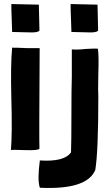

<svg xmlns="http://www.w3.org/2000/svg" viewBox="-20 -741 538 949"><path d="M176 -503V-500Q173 -39 175 -6Q168 3 107 1Q39 -1 34 0Q41 -81 36 -257Q32 -424 40 -505V-506Q35 -505 68 -505Q118 -502 159 -503ZM172 -718 175 -590Q168 -579 123 -581L40 -583Q40 -597 38 -644Q36 -687 36 -721ZM335 -497Q357 -494 403 -499Q448 -502 464 -500Q469 -465 466 -376Q464 -284 466 -263Q466 7 451 99Q410 198 177 187Q164 149 177 52Q298 60 331 12Q333 -35 333 -178Q333 -305 335 -363ZM462 -718 465 -590Q458 -579 415 -581L333 -583Q333 -597 331 -644Q329 -687 329 -721Z"/></svg>

Font: Londrina Solid
Style: Regular
Weight: 400
Designer: Marcelo Magalhaes
Foundry: Marcelo Magalh„es
Version: Version 1.001 2011